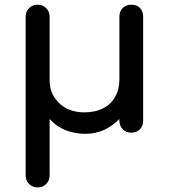

<svg xmlns="http://www.w3.org/2000/svg" viewBox="-20 -568 723 822"><path d="M140.6 234.4Q119.1 234.4 104.5 219.7Q89.8 205.1 89.8 182.6Q89.8 -43.9 89.8 -497.1Q89.8 -518.6 104.5 -533.2Q119.1 -547.9 140.6 -547.9Q163.1 -547.9 177.7 -533.2Q192.4 -518.6 192.4 -497.1Q192.4 -407.2 192.4 -227.5Q192.4 -180.7 213.9 -149.4Q235.4 -118.2 268.6 -101.6Q302.7 -86.9 339.8 -86.9Q387.7 -86.9 421.9 -104.5Q456.1 -122.1 472.7 -153.3Q491.2 -184.6 491.2 -227.5Q491.2 -317.4 491.2 -497.1Q491.2 -519.5 505.9 -534.2Q519.5 -547.9 542 -547.9Q565.4 -547.9 579.1 -534.2Q592.8 -519.5 592.8 -497.1Q592.8 -348.6 592.8 -50.8Q592.8 -29.3 579.1 -14.6Q565.4 0 542 0Q519.5 0 505.9 -14.6Q491.2 -29.3 491.2 -50.8Q491.2 -53.7 491.2 -58.6Q461.9 -29.3 425.8 -11.7Q388.7 4.9 344.7 4.9Q302.7 4.9 262.7 -9.8Q222.7 -25.4 192.4 -58.6Q192.4 21.5 192.4 182.6Q192.4 205.1 177.7 219.7Q164.1 234.4 140.6 234.4Z"/></svg>

Font: Abed
Style: Bold
Weight: 700
Designer: Johan Aakerlund
Version: Version 3.105